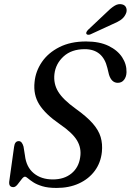

<svg xmlns="http://www.w3.org/2000/svg" viewBox="-20 -916 645 947"><path d="M259 11Q216.5 11 188.8 2.5Q161 -6 144.2 -17Q127.5 -28 118 -36.2Q108.5 -44.5 103 -44.5Q96 -44.5 86.5 -31.8Q77 -19 66.5 -6Q56 7 46 7Q22.5 7 25.5 -20.5L49.5 -192Q53 -220 72.5 -220Q88.5 -220 96 -193L103 -149.5Q109.5 -92 146.5 -61.5Q183.5 -31 240.5 -31Q296.5 -31 332.5 -60.5Q368.5 -90 375.5 -140.5Q382.5 -185 360.2 -222.8Q338 -260.5 274.5 -304Q204 -352.5 173.8 -400.5Q143.5 -448.5 150.5 -511.5Q155.5 -564.5 186.5 -610Q217.5 -655.5 272.8 -683.5Q328 -711.5 404.5 -711.5Q470.5 -711.5 515.2 -689.8Q560 -668 582.5 -633.5Q605 -599 604 -560Q603.5 -537.5 592 -522.5Q580.5 -507.5 561 -507.5Q530 -507.5 517.5 -548L509.5 -581Q487.5 -673.5 398 -673.5Q333 -673.5 293.8 -637.8Q254.5 -602 248.5 -551Q243 -503.5 266.8 -464.2Q290.5 -425 353 -380Q407 -341.5 436.8 -307.8Q466.5 -274 476.5 -240Q486.5 -206 482.5 -166.5Q477 -113.5 447.5 -73.5Q418 -33.5 369.5 -11.2Q321 11 259 11ZM502 -851.5Q524.5 -874.5 543.8 -886.8Q563 -899 582 -894.5Q598.5 -890.5 603 -876Q607.5 -861.5 600 -846.5Q591.5 -828.5 574.8 -817.2Q558 -806 533.5 -796L426 -746.5Q420 -744 414.2 -744.5Q408.5 -745 406 -749Q404 -753.5 407 -759Q410 -764.5 415 -769.5Z"/></svg>

Font: Fraunces 72pt S050
Style: Italic
Weight: 400
Italic angle: -16°
Version: Version 1.000; ttfautohint (v1.8.3)